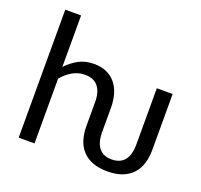

<svg xmlns="http://www.w3.org/2000/svg" viewBox="-122 -832 1027 979"><g transform="rotate(20 391.5 -343.0)"><path d="M71.3 0V-694.3H157.2V-415Q186.5 -446.3 222.4 -465.6Q258.3 -484.9 305.2 -484.9Q343.8 -484.9 372.8 -471.9Q401.9 -459 421.6 -435.3Q441.4 -411.6 451.4 -378.2Q461.4 -344.7 461.4 -304.2V-173.3Q461.4 -115.7 484.9 -86.7Q508.3 -57.6 554.2 -57.6Q600.1 -57.6 623.5 -86.7Q647 -115.7 647 -173.3V-477.5H732.9V-173.3Q732.9 -132.8 722.2 -99.4Q711.4 -65.9 689.5 -42.2Q667.5 -18.6 633.8 -5.6Q600.1 7.3 554.2 7.3Q507.8 7.3 474.1 -5.6Q440.4 -18.6 418.5 -42.2Q396.5 -65.9 386 -99.4Q375.5 -132.8 375.5 -173.3V-304.2Q375.5 -357.4 352.1 -387.2Q328.6 -417 280.3 -417Q244.6 -417 213.9 -399.7Q183.1 -382.3 157.2 -351.6V0Z"/></g></svg>

Font: Carlito
Style: Regular
Weight: 400
Designer: Lukasz Dziedzic
Foundry: tyPoland Lukasz Dziedzic
Version: Version 1.104